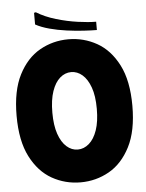

<svg xmlns="http://www.w3.org/2000/svg" viewBox="-59 -909 737 968"><g transform="rotate(-5 310.0 -425.0)"><path d="M17 -350Q17 -477 58 -557Q99 -637 165.5 -674.5Q232 -712 310 -712Q388 -712 454.5 -674.5Q521 -637 562 -557Q603 -477 603 -350Q603 -223 562 -143Q521 -63 454.5 -25.5Q388 12 310 12Q232 12 165.5 -25.5Q99 -63 58 -143Q17 -223 17 -350ZM198 -350Q198 -286 213 -242.5Q228 -199 253.5 -176.5Q279 -154 310 -154Q341 -154 367 -176.5Q393 -199 408 -242.5Q423 -286 423 -350Q423 -416 407.5 -459Q392 -502 366.5 -524Q341 -546 310 -546Q279 -546 253.5 -524Q228 -502 213 -458.5Q198 -415 198 -350ZM159 -862Q201 -836 256.5 -819.5Q312 -803 366 -795.5Q420 -788 458 -788V-746Q431 -746 390.5 -748.5Q350 -751 305.5 -757Q261 -763 220 -774Q179 -785 150 -801V-860Z"/></g></svg>

Font: Phudu Light ExtraBold
Style: Regular
Weight: 800
Version: Version 1.005;gftools[0.9.23]